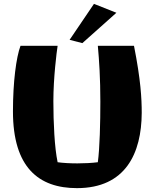

<svg xmlns="http://www.w3.org/2000/svg" viewBox="-20 -949 798 993"><path d="M713 -365C713 -439 708 -536 673 -712H486C493 -635 499 -544 499 -424C499 -314 496 -185 486 -110C455 -106 417 -104 380 -104C343 -104 306 -106 278 -110C262 -185 256 -315 256 -426C256 -545 273 -681 278 -712H86C64 -653 47 -526 47 -373C47 -83 180 24 378 24C630 24 712 -157 713 -365ZM466 -929 340 -743 406 -726 582 -883Z"/></svg>

Font: Galindo
Style: Regular
Weight: 400
Designer: Astigmatic (AOETI)
Foundry: Astigmatic (AOETI)
Version: Version 1.000